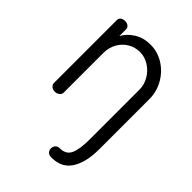

<svg xmlns="http://www.w3.org/2000/svg" viewBox="-207 -579 910 910"><g transform="rotate(45 248.0 -123.5)"><path d="M437 -292V43.4Q437 131 405 181.5Q373 232 305 232Q288 232 280 223.5Q272 215.1 272 203Q272 190 279.9 181.5Q287.8 173 300 173Q343.2 173 357.6 140.3Q372 107.5 372 43V-292Q372 -323.5 354.8 -353.2Q337.6 -382.8 308.8 -400.9Q280 -419 247.5 -419Q216.8 -419 189.4 -403.5Q162 -388 145 -358.9Q128 -329.8 128 -292V-26Q128 -16 118.1 -8Q108.2 0 95 0Q81 0 72 -8Q63 -16 63 -26V-449Q63 -459.8 72 -466.4Q81 -473 94.8 -473Q107.4 -473 116.2 -466Q125 -459 125 -449V-403Q142 -435 176.9 -457Q211.7 -479 258.5 -479Q306.3 -479 347.2 -453.5Q388 -428 412.5 -385Q437 -342 437 -292Z"/></g></svg>

Font: Dosis
Style: Regular
Weight: 400
Designer: Edgar Tolentino, Pablo Impallari, Igino Marini
Foundry: Edgar Tolentino, Pablo Impallari, Igino Marini
Version: Version 1.007;Glyphs 3.1.1 (3134)